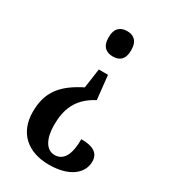

<svg xmlns="http://www.w3.org/2000/svg" viewBox="-181 -627 798 906"><g transform="rotate(30 218.0 -174.5)"><path d="M240 -540C206 -540 178 -523 178 -471C178 -418 206 -402 240 -402C274 -402 301 -418 301 -471C301 -523 274 -540 240 -540ZM278 -186 264 -316H214L199 -210C94 -157 44 -97 44 12C44 126 118 191 234 191C348 191 405 138 405 76C405 27 367 10 307 10C307 89 286 138 234 138C187 138 162 86 162 17C162 -68 186 -138 278 -186Z"/></g></svg>

Font: Noto Serif Hebrew ExtraCondensed SemiBold
Style: Regular
Weight: 600
Width: 2
Designer: Monotype Design Team
Foundry: Monotype Imaging Inc.
Version: Version 2.004